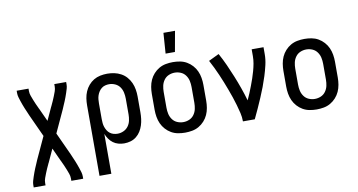

<svg xmlns="http://www.w3.org/2000/svg" viewBox="-88 -989 2677 1437"><g transform="rotate(-10 1250.0 -270.5)"><path d="M62 215V197Q62 181 66.5 165.5Q71 150 76 135Q81 120 86.5 105Q92 90 98 75.5Q104 61 110.5 46.5Q117 32 123 17L201 -152L123 -322Q117 -337 110.5 -351.5Q104 -366 98 -380.5Q92 -395 86.5 -410Q81 -425 76 -440Q71 -455 66.5 -470.5Q62 -486 62 -502V-520H152V-502Q152 -483 158.5 -465.5Q165 -448 171.5 -431Q178 -414 185.5 -397.5Q193 -381 201 -364V-363Q202 -362 203 -360Q204 -358 205 -356L250 -258L295 -356Q296 -358 297 -360Q298 -362 299 -363V-364Q307 -381 314.5 -397.5Q322 -414 328.5 -431Q335 -448 341.5 -465.5Q348 -483 348 -502V-520H438V-502Q438 -486 433.5 -470.5Q429 -455 424 -440Q419 -425 413.5 -410Q408 -395 402 -380.5Q396 -366 389.5 -351.5Q383 -337 377 -322L299 -153L377 17Q383 32 389.5 46.5Q396 61 402 75.5Q408 90 413.5 105Q419 120 424 135Q429 150 433.5 165.5Q438 181 438 197V215H348V197Q348 178 341.5 160.5Q335 143 328.5 126Q322 109 314.5 92.5Q307 76 299 59V58Q298 57 297 55Q296 53 295 51L250 -47L205 51Q204 53 203 55Q202 57 201 58V59Q193 76 185.5 92.5Q178 109 171.5 126Q165 143 158.5 160.5Q152 178 152 197V215Z M562 215V-320Q562 -347 566 -373.5Q570 -400 580.5 -424.5Q591 -449 608.5 -469.5Q626 -490 648.5 -503.5Q671 -517 697.5 -522.5Q724 -528 751 -528Q778 -528 804.5 -522.5Q831 -517 855 -504Q879 -491 897 -470.5Q915 -450 926 -425.5Q937 -401 941.5 -374Q946 -347 946 -320V-200Q946 -175 943 -150.5Q940 -126 932.5 -102.5Q925 -79 912 -58Q899 -37 879.5 -21.5Q860 -6 836 1Q812 8 787 8Q765 8 743 2Q721 -4 703.5 -17Q686 -30 673 -48.5Q660 -67 652 -88V215ZM751 -72Q774 -72 796 -82Q818 -92 832 -111Q846 -130 851 -153.5Q856 -177 856 -200V-320Q856 -343 851 -366.5Q846 -390 832.5 -409Q819 -428 797 -438Q775 -448 751 -448Q736 -448 721 -444Q706 -440 694 -430.5Q682 -421 673.5 -408Q665 -395 660 -380.5Q655 -366 653.5 -350.5Q652 -335 652 -320V-200Q652 -185 653.5 -169.5Q655 -154 660 -139.5Q665 -125 673 -112Q681 -99 693.5 -89.5Q706 -80 721 -76Q736 -72 751 -72Z M1250 8Q1223 8 1196 3Q1169 -2 1145.5 -15.5Q1122 -29 1103.5 -49.5Q1085 -70 1074 -94.5Q1063 -119 1058.5 -146Q1054 -173 1054 -200V-320Q1054 -347 1058.5 -374Q1063 -401 1074 -425.5Q1085 -450 1103.5 -470.5Q1122 -491 1145.5 -504.5Q1169 -518 1196 -523Q1223 -528 1250 -528Q1277 -528 1304 -523Q1331 -518 1354.5 -504.5Q1378 -491 1396.5 -470.5Q1415 -450 1426 -425.5Q1437 -401 1441.5 -374Q1446 -347 1446 -320V-200Q1446 -173 1441.5 -146Q1437 -119 1426 -94.5Q1415 -70 1396.5 -49.5Q1378 -29 1354.5 -15.5Q1331 -2 1304 3Q1277 8 1250 8ZM1250 -72Q1274 -72 1296 -81.5Q1318 -91 1332 -110.5Q1346 -130 1351 -153Q1356 -176 1356 -200V-320Q1356 -344 1351 -367Q1346 -390 1332 -409.5Q1318 -429 1296 -438.5Q1274 -448 1250 -448Q1226 -448 1204 -438.5Q1182 -429 1168 -409.5Q1154 -390 1149 -367Q1144 -344 1144 -320V-200Q1144 -176 1149 -153Q1154 -130 1168 -110.5Q1182 -91 1204 -81.5Q1226 -72 1250 -72ZM1208 -600 1219 -756H1307L1279 -600Z M1690 0Q1690 -33 1682.5 -64.5Q1675 -96 1666 -127.5Q1657 -159 1646.5 -190Q1636 -221 1624.5 -251.5Q1613 -282 1601 -312.5Q1589 -343 1576 -372.5Q1563 -402 1549 -431.5Q1535 -461 1519 -490L1598 -528Q1623 -483 1644 -436.5Q1665 -390 1684.5 -342Q1704 -294 1721 -246Q1738 -198 1752 -149Q1764 -174 1774.5 -200Q1785 -226 1795 -252Q1805 -278 1814 -304.5Q1823 -331 1830.5 -358Q1838 -385 1843 -412.5Q1848 -440 1848 -468V-520H1938V-468Q1938 -427 1928.5 -386Q1919 -345 1906.5 -305.5Q1894 -266 1879.5 -227.5Q1865 -189 1848.5 -151Q1832 -113 1815 -75Q1798 -37 1780 0Z M2250 8Q2223 8 2196 3Q2169 -2 2145.5 -15.5Q2122 -29 2103.5 -49.5Q2085 -70 2074 -94.5Q2063 -119 2058.5 -146Q2054 -173 2054 -200V-320Q2054 -347 2058.5 -374Q2063 -401 2074 -425.5Q2085 -450 2103.5 -470.5Q2122 -491 2145.5 -504.5Q2169 -518 2196 -523Q2223 -528 2250 -528Q2277 -528 2304 -523Q2331 -518 2354.5 -504.5Q2378 -491 2396.5 -470.5Q2415 -450 2426 -425.5Q2437 -401 2441.5 -374Q2446 -347 2446 -320V-200Q2446 -173 2441.5 -146Q2437 -119 2426 -94.5Q2415 -70 2396.5 -49.5Q2378 -29 2354.5 -15.5Q2331 -2 2304 3Q2277 8 2250 8ZM2250 -72Q2274 -72 2296 -81.5Q2318 -91 2332 -110.5Q2346 -130 2351 -153Q2356 -176 2356 -200V-320Q2356 -344 2351 -367Q2346 -390 2332 -409.5Q2318 -429 2296 -438.5Q2274 -448 2250 -448Q2226 -448 2204 -438.5Q2182 -429 2168 -409.5Q2154 -390 2149 -367Q2144 -344 2144 -320V-200Q2144 -176 2149 -153Q2154 -130 2168 -110.5Q2182 -91 2204 -81.5Q2226 -72 2250 -72Z"/></g></svg>

Font: Iosevka Curly Medium
Style: Regular
Weight: 500
Monospace: yes
Designer: Belleve Invis
Foundry: Belleve Invis
Version: Version 22.1.2; ttfautohint (v1.8.4)